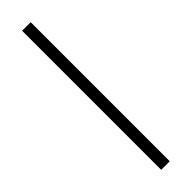

<svg xmlns="http://www.w3.org/2000/svg" viewBox="-314 -694 898 898"><g transform="rotate(-45 135.0 -245.0)"><path d="M106.4 214.8V-705.1H163.1V214.8Z"/></g></svg>

Font: Crimson Pro Light
Style: Regular
Weight: 300
Designer: Jacques Le Bailly
Foundry: Baron von Fonthausen
Version: Version 1.003